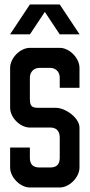

<svg xmlns="http://www.w3.org/2000/svg" viewBox="-20 -831 397 851"><path d="M112.6 -811.3H156.6H200.7H244.7L332.8 -678.7H244.7L178.7 -778.2L112.6 -678.7H24.5ZM24.9 -530.3V-353.2C24.9 -310.6 68.7 -265.7 112.4 -265.7H207C231.8 -263.7 244.8 -248.8 244.8 -220.9V-132.3C244.8 -102.9 232.4 -88.6 201 -88.6H156.2C125.1 -88.6 112.4 -102.9 112.4 -132.3V-177.1H24.9V-88.6C24.9 -45.4 69.3 0 112.4 0H244.8C288 0 332.3 -45.4 332.3 -88.6V-265.7C332.3 -308.2 270.5 -353.2 226.9 -353.2H148.3C115.7 -353.2 112.4 -366 112.4 -398V-486.6C112.4 -512.8 130.5 -530.3 156.2 -530.3H201C227.3 -530.3 244.8 -512.8 244.8 -486.6V-441.8H332.3V-530.3C332.3 -573.5 288 -618.9 244.8 -618.9H112.4C69.3 -618.9 24.9 -573.5 24.9 -530.3Z"/></svg>

Font: Ulica
Style: Regular
Weight: 400
Version: Version